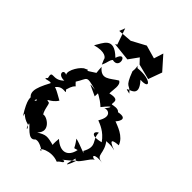

<svg xmlns="http://www.w3.org/2000/svg" viewBox="-277 -1076 1201 1201"><g transform="rotate(45 323.5 -475.0)"><path d="M153 -904 190 -797 178 -789 300 -776 346 -840 377 -807 479 -781 512 -872 433 -961 413 -898 325 -923 232 -873 138 -866ZM431 -640C423 -654 534 -650 448 -744C540 -738 497 -795 384 -782C359 -803 382 -801 375 -746C418 -633 421 -683 460 -633ZM210 -640C229 -680 222 -690 238 -709C316 -691 271 -823 240 -730C144 -824 119 -735 90 -691C172 -714 197 -685 197 -670ZM320 -497C302 -503 350 -486 392 -446C450 -519 442 -489 414 -458C433 -470 490 -458 441 -378C465 -368 514 -352 553 -296C467 -273 468 -313 498 -326C497 -262 556 -259 510 -176C547 -152 461 -194 425 -200C473 -137 442 -146 481 -155C466 -81 410 -66 349 -122C340 -36 357 -70 359 -64C282 -85 276 -83 224 -54C287 -114 196 -170 173 -160C128 -186 158 -177 182 -147C152 -173 155 -233 143 -238C101 -245 150 -242 182 -293C127 -323 81 -355 92 -313C124 -394 198 -335 162 -372C186 -458 208 -405 170 -449C214 -517 185 -526 291 -498C224 -505 240 -506 319 -468ZM320 11C289 10 366 -42 440 -11C459 -36 481 -33 469 -49C438 -36 471 -52 523 -102C493 -16 486 -35 510 -109C529 -71 575 -184 601 -187C564 -188 566 -218 647 -207C574 -214 625 -256 559 -333C564 -308 583 -333 644 -315C560 -346 599 -355 642 -358C621 -418 548 -438 521 -450C529 -455 577 -518 492 -501C479 -520 443 -510 431 -508C421 -515 456 -567 371 -546C370 -579 387 -632 357 -646C305 -615 271 -566 219 -629C221 -558 238 -511 233 -586C124 -513 205 -575 155 -548C130 -541 79 -466 97 -437C60 -456 53 -400 115 -403C59 -346 14 -408 31 -342C-4 -310 67 -347 65 -330C14 -235 4 -188 68 -165C71 -237 106 -163 40 -190C43 -176 26 -163 90 -62C79 -105 89 -62 148 -48C178 -23 158 -7 148 -58C158 -62 214 31 249 -17C236 1 248 -44 324 8Z"/></g></svg>

Font: Charger Distortion
Style: 2
Weight: 400
Designer: Jasper
Foundry: Cannot Into Space Fonts
Version: Version 0.98